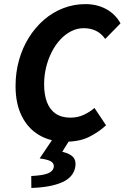

<svg xmlns="http://www.w3.org/2000/svg" viewBox="-20 -684 612 943"><path d="M301.2 12Q227.2 12 172 -20.7Q116.8 -53.4 86.6 -114.5Q56.4 -175.6 56.4 -260.9Q56.4 -328.7 73.5 -389.2Q90.6 -449.7 122 -499.8Q153.4 -549.9 195.9 -586.7Q238.5 -623.6 290.5 -643.7Q342.5 -663.8 399.8 -663.8Q456.4 -663.8 501.5 -639.4Q546.6 -615 571.8 -569.3L496.8 -492.8Q476.7 -521 450.2 -533.3Q423.6 -545.6 391.1 -545.6Q359.4 -545.6 330.2 -530.9Q300.9 -516.2 276.8 -490.4Q252.6 -464.6 234.6 -429.5Q216.6 -394.5 206.6 -353.9Q196.7 -313.4 196.7 -270Q196.7 -219.5 210.5 -182.8Q224.3 -146 252.9 -126.1Q281.5 -106.2 326.3 -106.2Q361 -106.2 390.4 -119.6Q419.8 -133 444 -153.7L500.8 -68.7Q466.4 -36.4 418.8 -12.2Q371.2 12 301.2 12ZM133.9 239.1 133.5 180.5Q191.4 177.6 216.2 167.3Q241 157 244.3 135.3Q246 119.7 231.9 109.7Q217.8 99.7 174.7 94.2L240.6 -3.6H326.3L285.9 61.4Q323.4 70.4 338.8 87.1Q354.3 103.8 350.1 133.9Q341.9 186 285.5 211.1Q229.1 236.2 133.9 239.1Z"/></svg>

Font: Source Sans 3
Style: Italic
Weight: 200
Italic angle: -11°
Designer: Paul D. Hunt
Foundry: Adobe
Version: Version 3.046;hotconv 1.0.118;makeotfexe 2.5.65603